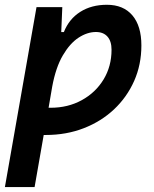

<svg xmlns="http://www.w3.org/2000/svg" viewBox="-28 -547 634 792"><path d="M114.7 224.6H-7.8L122.6 -517.6H229L224.6 -414.6H235.4Q256.8 -468.8 303 -498Q349.1 -527.3 413.1 -527.3Q481 -527.3 518.1 -483.6Q555.2 -439.9 555.2 -359.4Q555.2 -280.3 525.4 -213.1Q495.6 -146 442.4 -95.9Q389.2 -45.9 317.4 -18.1Q245.6 9.8 161.1 9.8Q156.7 9.8 152.3 9.8ZM172.4 -102.5Q176.3 -102.5 180.7 -102.5Q252.4 -102.5 309.3 -133.8Q366.2 -165 399.2 -219.2Q432.1 -273.4 432.1 -341.8Q432.1 -377 415.3 -396Q398.4 -415 367.7 -415Q332 -415 296.1 -391.6Q260.3 -368.2 231.2 -318.6Q202.1 -269 187.5 -190.4Z"/></svg>

Font: Cascadia Mono NF SemiBold
Style: Italic
Weight: 600
Italic angle: -10°
Monospace: yes
Designer: Aaron Bell
Foundry: Saja Typeworks
Version: Version 2404.023; ttfautohint (v1.8.4)